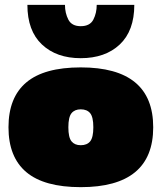

<svg xmlns="http://www.w3.org/2000/svg" viewBox="-20 -762 667 792"><path d="M313 -522Q213 -522 153 -578.5Q93 -635 93 -742H248Q248 -708 262 -681Q276 -654 313 -654Q351 -654 365 -681Q379 -708 379 -742H534Q534 -635 474 -578.5Q414 -522 313 -522ZM313 10Q162 10 88.5 -52Q15 -114 15 -237Q15 -360 88.5 -422Q162 -484 313 -484Q612 -484 612 -237Q612 10 313 10ZM313 -163Q339 -163 352 -179Q365 -195 365 -237Q365 -279 352 -295Q339 -311 313 -311Q288 -311 275 -295Q262 -279 262 -237Q262 -195 275 -179Q288 -163 313 -163Z"/></svg>

Font: Kanit Black
Style: Regular
Weight: 900
Designer: Katatrad Team
Foundry: CadsonDemak
Version: Version 2.000; ttfautohint (v1.8.3)